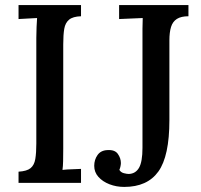

<svg xmlns="http://www.w3.org/2000/svg" viewBox="-20 -720 791 756"><path d="M299 -656Q267 -655 252 -642.5Q237 -630 233 -606.5Q229 -583 229 -545V-134Q229 -107 228.5 -85.5Q228 -64 226 -51Q243 -53 263.5 -53.5Q284 -54 299 -55V0H53V-44Q86 -46 100.5 -58Q115 -70 119 -94Q123 -118 123 -155V-571Q123 -593 124 -613.5Q125 -634 126 -649Q109 -648 89 -647Q69 -646 53 -645V-700H299ZM469 16Q438 16 411 5.5Q384 -5 367.5 -23.5Q351 -42 351 -67Q351 -91 364 -109.5Q377 -128 403 -129Q432 -131 444 -114Q456 -97 456 -78Q456 -73 454.5 -65.5Q453 -58 450 -51Q456 -41 468 -38Q480 -35 487 -35Q514 -36 527.5 -59.5Q541 -83 541 -138V-559Q541 -584 541 -607Q541 -630 542 -649Q520 -648 495 -647Q470 -646 449 -645V-700H722V-656Q693 -656 676.5 -645.5Q660 -635 653.5 -614Q647 -593 647 -561V-247Q647 -105 603.5 -44.5Q560 16 469 16Z"/></svg>

Font: Lora Medium
Style: Regular
Weight: 500
Designer: Olga Karpushina, Alexei Vanyashin (Cyrillic)
Foundry: Cyreal
Version: Version 3.004